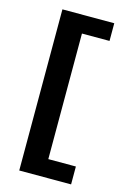

<svg xmlns="http://www.w3.org/2000/svg" viewBox="-115 -780 577 861"><g transform="rotate(15 173.0 -349.0)"><path d="M64.5 25.4V-722.7H305.2V-640.6H177.2V-57.6H305.2V25.4Z"/></g></svg>

Font: Pontano Sans
Style: Bold
Weight: 700
Designer: Vernon Adams
Foundry: Vernon Adams
Version: Version 2.001